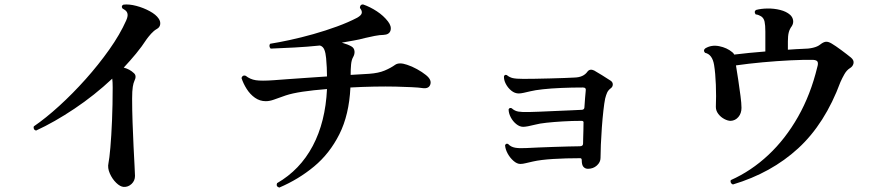

<svg xmlns="http://www.w3.org/2000/svg" viewBox="-20 -800 4040 869"><path d="M540 46Q524 45 506 27.5Q488 10 477 -15Q466 -40 471 -62Q475 -81 479.5 -132Q484 -183 487 -254.5Q490 -326 490 -404Q490 -417 489.5 -426.5Q489 -436 488 -444Q408 -369 317 -308Q226 -247 143 -209Q136 -211 133.5 -216.5Q131 -222 133 -228Q187 -265 248 -320.5Q309 -376 367.5 -441.5Q426 -507 474.5 -575.5Q523 -644 551 -707Q562 -731 555 -744Q552 -750 546.5 -754Q541 -758 534 -762Q527 -774 539 -779Q564 -782 596.5 -773.5Q629 -765 657.5 -749.5Q686 -734 698 -716Q707 -703 705 -689.5Q703 -676 690 -669Q676 -661 664 -647.5Q652 -634 644 -623Q622 -589 595.5 -557Q569 -525 540 -494Q567 -487 586 -469Q600 -457 588 -433Q584 -425 581 -407Q578 -389 578 -353Q578 -303 580 -246Q582 -189 584.5 -137Q587 -85 589 -49Q591 -13 591 -4Q591 18 575.5 32.5Q560 47 540 46Z M1244 49Q1228 44 1234 29Q1338 -31 1395.5 -139.5Q1453 -248 1460 -397Q1397 -392 1350 -385Q1303 -378 1273 -368Q1239 -356 1219.5 -349Q1200 -342 1183 -342Q1156 -342 1134 -357.5Q1112 -373 1096.5 -397.5Q1081 -422 1073 -447Q1078 -462 1092 -457Q1112 -441 1137.5 -437Q1163 -433 1219 -437Q1241 -439 1279.5 -441.5Q1318 -444 1365 -447.5Q1412 -451 1460 -454Q1460 -474 1459 -494.5Q1458 -515 1456 -537Q1454 -560 1448 -575Q1442 -590 1428 -594Q1370 -588 1313 -585Q1256 -582 1205 -580Q1200 -585 1199.5 -591.5Q1199 -598 1203 -602Q1241 -608 1292 -619Q1343 -630 1398 -645.5Q1453 -661 1505 -680Q1557 -699 1597 -720Q1616 -731 1617.5 -741.5Q1619 -752 1609 -764Q1609 -780 1623 -780Q1655 -769 1685.5 -749Q1716 -729 1736 -703Q1753 -681 1747.5 -662Q1742 -643 1715 -642Q1700 -642 1676 -637.5Q1652 -633 1632 -628Q1607 -621 1580.5 -616.5Q1554 -612 1527 -607Q1541 -603 1552.5 -598.5Q1564 -594 1572 -589Q1583 -582 1584.5 -568.5Q1586 -555 1578 -541Q1571 -529 1569 -508Q1567 -487 1567 -461L1651 -466Q1693 -469 1720.5 -480.5Q1748 -492 1769 -507Q1787 -519 1822 -507Q1844 -500 1867.5 -487Q1891 -474 1907 -461Q1934 -440 1928 -419Q1922 -398 1895 -401Q1876 -404 1842.5 -405.5Q1809 -407 1771 -408Q1727 -409 1673.5 -408Q1620 -407 1566 -404Q1560 -280 1516 -192.5Q1472 -105 1401.5 -46.5Q1331 12 1244 49Z M2641 -36Q2629 -36 2621 -44.5Q2613 -53 2613 -75Q2613 -84 2606 -84Q2541 -84 2484 -80.5Q2427 -77 2392 -69Q2373 -65 2359.5 -61.5Q2346 -58 2335 -58Q2320 -58 2304 -72Q2288 -86 2277.5 -105.5Q2267 -125 2266 -143Q2271 -153 2280 -148Q2292 -135 2311.5 -131.5Q2331 -128 2364 -130Q2385 -131 2417.5 -132.5Q2450 -134 2485 -135Q2520 -136 2552 -137Q2584 -138 2604 -138Q2619 -138 2619 -150Q2619 -158 2619.5 -174.5Q2620 -191 2620.5 -210Q2621 -229 2621 -243Q2623 -253 2612 -253Q2569 -253 2527.5 -250.5Q2486 -248 2453.5 -244.5Q2421 -241 2403 -236Q2364 -226 2348 -226Q2332 -226 2316.5 -238.5Q2301 -251 2291.5 -269.5Q2282 -288 2282 -305Q2284 -310 2288 -311Q2292 -312 2296 -310Q2309 -298 2326 -295Q2343 -292 2375 -293Q2390 -293 2421.5 -294.5Q2453 -296 2490 -297.5Q2527 -299 2560.5 -300.5Q2594 -302 2614 -303Q2624 -304 2625 -313Q2626 -332 2628 -355.5Q2630 -379 2631 -389Q2634 -404 2618 -404Q2568 -404 2521 -402Q2474 -400 2437.5 -396Q2401 -392 2381 -387Q2364 -383 2350.5 -380Q2337 -377 2328 -377Q2310 -377 2294.5 -389.5Q2279 -402 2269.5 -420Q2260 -438 2261 -455Q2265 -464 2274 -460Q2286 -450 2301 -446.5Q2316 -443 2349 -443Q2369 -443 2401.5 -443.5Q2434 -444 2469.5 -445Q2505 -446 2535 -447Q2565 -448 2580 -449Q2621 -450 2639 -476Q2650 -490 2669 -481Q2681 -474 2705 -459.5Q2729 -445 2745 -434Q2754 -427 2753.5 -417Q2753 -407 2745 -401Q2733 -392 2728 -381Q2723 -370 2719 -354Q2715 -335 2711 -299.5Q2707 -264 2704 -223Q2701 -182 2699.5 -145Q2698 -108 2698 -85Q2698 -66 2681.5 -51Q2665 -36 2641 -36Z M3297 35Q3290 32 3287.5 26Q3285 20 3288 15Q3380 -26 3457.5 -98.5Q3535 -171 3592 -271.5Q3649 -372 3679 -496Q3684 -512 3680.5 -520Q3677 -528 3661 -529Q3620 -530 3558.5 -527Q3497 -524 3431.5 -518Q3366 -512 3311 -504Q3316 -475 3321.5 -437.5Q3327 -400 3331.5 -366Q3336 -332 3336 -312Q3336 -287 3322 -270.5Q3308 -254 3287 -253Q3274 -253 3258 -261.5Q3242 -270 3231 -284.5Q3220 -299 3220 -316Q3222 -364 3220 -416.5Q3218 -469 3212 -506Q3204 -554 3171 -561Q3161 -572 3172 -581Q3200 -598 3235 -591Q3270 -584 3294 -564Q3300 -560 3303 -553Q3368 -561 3444 -567V-657Q3444 -686 3440.5 -702Q3437 -718 3425 -726Q3420 -729 3414 -731.5Q3408 -734 3400 -735Q3391 -748 3402 -755Q3424 -761 3453.5 -761.5Q3483 -762 3511 -755Q3539 -748 3556 -733Q3567 -723 3569.5 -709Q3572 -695 3564 -682Q3554 -669 3550 -653.5Q3546 -638 3546 -613V-575Q3566 -577 3583.5 -577.5Q3601 -578 3615 -579Q3639 -579 3660 -584Q3681 -589 3693 -599Q3707 -610 3718 -611Q3729 -612 3744 -603Q3761 -593 3788 -573Q3815 -553 3832 -539Q3846 -527 3843 -513Q3840 -499 3826 -491Q3812 -482 3802 -464.5Q3792 -447 3784 -429Q3714 -240 3592.5 -128.5Q3471 -17 3297 35Z"/></svg>

Font: Zen Old Mincho Black
Style: Regular
Weight: 900
Designer: Yoshimichi Ohira
Foundry: Positype
Version: Version 1.001